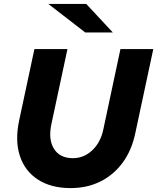

<svg xmlns="http://www.w3.org/2000/svg" viewBox="-20 -951 804 982"><path d="M341 11Q241 11 174 -32.5Q107 -76 81.5 -154Q56 -232 78 -335L156 -700H325L243 -317Q226 -238 256 -190Q286 -142 353 -142Q409 -142 451.5 -182Q494 -222 508 -287L596 -700H764L672 -270Q654 -183 608 -120Q562 -57 494 -23Q426 11 341 11ZM416 -785 227 -931H421L557 -785Z"/></svg>

Font: Red Hat Text
Style: Bold Italic
Weight: 700
Italic angle: -12°
Designer: Pentagram, MCKL
Foundry: Pentagram, MCKL
Version: Version 1.023; ttfautohint (v1.8.3)